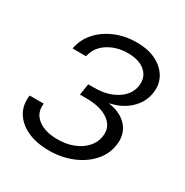

<svg xmlns="http://www.w3.org/2000/svg" viewBox="-131 -639 724 752"><g transform="rotate(30 231.0 -262.5)"><path d="M188.5 7.3Q131.8 7.3 90.8 -12Q49.8 -31.2 30.3 -64.7Q10.7 -98.1 17.1 -141.6H80.6Q74.7 -98.6 106.9 -73Q139.2 -47.4 196.3 -47.4Q235.8 -47.4 267.8 -59.8Q299.8 -72.3 320.1 -94.5Q340.3 -116.7 344.7 -144.5Q352.5 -189.5 316.9 -216.3Q281.2 -243.2 213.9 -243.2H185.5L193.8 -294.4H222.2Q280.3 -294.4 321 -320.1Q361.8 -345.7 368.7 -387.7Q375 -427.7 347.7 -452.9Q320.3 -478 268.6 -478Q216.8 -478 178.2 -452.9Q139.6 -427.7 131.3 -385.3H70.3Q78.1 -428.7 107.4 -461.7Q136.7 -494.6 180.9 -513.2Q225.1 -531.7 276.9 -531.7Q329.6 -531.7 366.2 -512.9Q402.8 -494.1 420.2 -462.2Q437.5 -430.2 430.7 -390.1Q423.3 -346.2 388.9 -314.2Q354.5 -282.2 303.2 -271.5L302.7 -270Q360.8 -261.2 388.9 -226.1Q417 -190.9 408.2 -141.1Q401.4 -98.6 370.8 -64.9Q340.3 -31.2 293 -12Q245.6 7.3 188.5 7.3Z"/></g></svg>

Font: Inter 28pt Light
Style: Italic
Weight: 300
Italic angle: -9.3988°
Designer: Rasmus Andersson
Foundry: rsms
Version: Version 4.001;git-66647c0bb